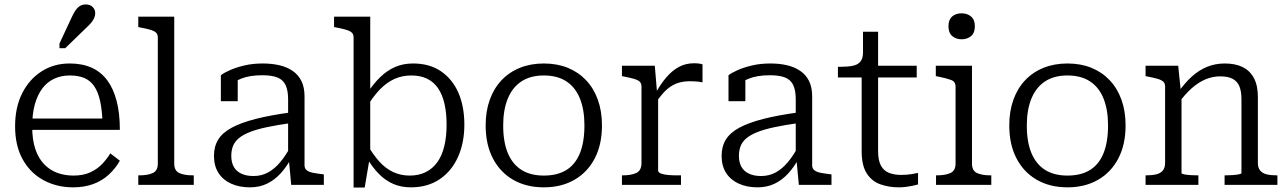

<svg xmlns="http://www.w3.org/2000/svg" viewBox="-20 -833 5804 865"><path d="M125 -263Q125 -204 139 -162Q153 -120 178.5 -93.5Q204 -67 237.5 -54.5Q271 -42 311 -42Q355 -42 386.5 -56.5Q418 -71 440 -94Q462 -117 477 -142L520 -109Q501 -75 471 -47Q441 -19 400.5 -4Q360 11 310 11Q236 11 176.5 -21Q117 -53 82.5 -114.5Q48 -176 48 -264Q48 -349 79.5 -412Q111 -475 166.5 -511Q222 -547 294 -547Q351 -547 393 -528Q435 -509 463 -471.5Q491 -434 505.5 -378Q520 -322 520 -248H105V-299H465L442 -279Q440 -337 431 -378Q422 -419 404.5 -444.5Q387 -470 360 -481.5Q333 -493 294 -493Q256 -493 224.5 -478.5Q193 -464 171 -435Q149 -406 137 -363Q125 -320 125 -263ZM304 -757Q312 -775 321 -787.5Q330 -800 341 -806.5Q352 -813 366 -813Q386 -813 397.5 -801.5Q409 -790 409 -774Q409 -763 404.5 -752.5Q400 -742 392 -732Q384 -722 373 -712L274 -616H248V-637Z M765 -758V-96Q765 -64 787.5 -53.5Q810 -43 849 -43H853V0H603V-43H607Q646 -43 668.5 -53.5Q691 -64 691 -96V-664Q691 -679 682.5 -686.5Q674 -694 657 -699Q640 -704 613 -709L603 -711V-758Z M1293 -327V-279Q1229 -270 1182 -260Q1135 -250 1104 -237.5Q1073 -225 1055 -209.5Q1037 -194 1029.5 -174.5Q1022 -155 1022 -131Q1022 -101 1033.5 -81Q1045 -61 1067.5 -50.5Q1090 -40 1122 -40Q1158 -40 1187.5 -56Q1217 -72 1242.5 -102.5Q1268 -133 1291 -176L1292 -120Q1271 -81 1244 -51.5Q1217 -22 1183 -5.5Q1149 11 1106 11Q1058 11 1021.5 -5.5Q985 -22 964.5 -53.5Q944 -85 944 -131Q944 -173 963 -204Q982 -235 1023.5 -257.5Q1065 -280 1131 -297Q1197 -314 1293 -327ZM1292 0 1281 -117 1278 -122V-386Q1278 -426 1266.5 -450Q1255 -474 1229.5 -484Q1204 -494 1162 -494Q1104 -494 1066 -478.5Q1028 -463 1008 -444Q1006 -451 1009 -459Q1012 -467 1018 -473.5Q1024 -480 1032.5 -484.5Q1041 -489 1051 -490V-377H975V-494Q989 -505 1016 -517Q1043 -529 1080.5 -538Q1118 -547 1164 -547Q1205 -547 1239 -539Q1273 -531 1298.5 -513.5Q1324 -496 1338 -468Q1352 -440 1352 -398V-88Q1352 -74 1362 -66Q1372 -58 1390 -54.5Q1408 -51 1434 -48L1439 -47V0Z M1831 11Q1787 11 1751.5 -4.5Q1716 -20 1687 -49.5Q1658 -79 1633 -121L1636 -180Q1661 -136 1689 -105Q1717 -74 1751 -58Q1785 -42 1826 -42Q1867 -42 1898 -57.5Q1929 -73 1950 -102Q1971 -131 1981.5 -174Q1992 -217 1992 -271Q1992 -324 1982.5 -365.5Q1973 -407 1953.5 -435.5Q1934 -464 1904 -478.5Q1874 -493 1833 -493Q1792 -493 1757.5 -477.5Q1723 -462 1693 -431.5Q1663 -401 1635 -355L1633 -411Q1661 -454 1692 -484.5Q1723 -515 1759.5 -531Q1796 -547 1841 -547Q1915 -547 1966.5 -512Q2018 -477 2045 -415.5Q2072 -354 2072 -271Q2072 -189 2043 -125Q2014 -61 1960 -25Q1906 11 1831 11ZM1573 -664Q1573 -679 1564.5 -686.5Q1556 -694 1539 -699Q1522 -704 1496 -709L1485 -711V-758H1648V-125L1645 -118L1623 12H1573Z M2692 -268Q2692 -182 2659.5 -119.5Q2627 -57 2568 -23Q2509 11 2430 11Q2351 11 2292 -23Q2233 -57 2200.5 -119.5Q2168 -182 2168 -268Q2168 -332 2186.5 -383.5Q2205 -435 2239.5 -471.5Q2274 -508 2322.5 -527.5Q2371 -547 2430 -547Q2490 -547 2538 -527.5Q2586 -508 2620.5 -471.5Q2655 -435 2673.5 -383.5Q2692 -332 2692 -268ZM2247 -268Q2247 -193 2268 -143Q2289 -93 2329.5 -67.5Q2370 -42 2430 -42Q2491 -42 2531.5 -67Q2572 -92 2592.5 -142.5Q2613 -193 2613 -268Q2613 -339 2592.5 -389.5Q2572 -440 2531.5 -466.5Q2491 -493 2430 -493Q2370 -493 2329.5 -466.5Q2289 -440 2268 -389.5Q2247 -339 2247 -268Z M3145 -543V-462Q3137 -464 3127.5 -465Q3118 -466 3108 -466.5Q3098 -467 3089 -467Q3062 -467 3040.5 -461Q3019 -455 3000.5 -442.5Q2982 -430 2965 -410.5Q2948 -391 2930 -364V-407Q2955 -453 2981.5 -484Q3008 -515 3038.5 -531.5Q3069 -548 3107 -548Q3119 -548 3130 -546.5Q3141 -545 3145 -543ZM2782 0V-43H2785Q2824 -43 2847 -54Q2870 -65 2870 -99V-443Q2870 -458 2861.5 -465.5Q2853 -473 2835.5 -478Q2818 -483 2792 -488L2782 -490V-537H2930L2941 -406L2945 -410V-65Q2945 -56 2958.5 -51Q2972 -46 2991 -44.5Q3010 -43 3026 -43H3048V0Z M3580 -327V-279Q3516 -270 3469 -260Q3422 -250 3391 -237.5Q3360 -225 3342 -209.5Q3324 -194 3316.5 -174.5Q3309 -155 3309 -131Q3309 -101 3320.5 -81Q3332 -61 3354.5 -50.5Q3377 -40 3409 -40Q3445 -40 3474.5 -56Q3504 -72 3529.5 -102.5Q3555 -133 3578 -176L3579 -120Q3558 -81 3531 -51.5Q3504 -22 3470 -5.5Q3436 11 3393 11Q3345 11 3308.5 -5.5Q3272 -22 3251.5 -53.5Q3231 -85 3231 -131Q3231 -173 3250 -204Q3269 -235 3310.5 -257.5Q3352 -280 3418 -297Q3484 -314 3580 -327ZM3579 0 3568 -117 3565 -122V-386Q3565 -426 3553.5 -450Q3542 -474 3516.5 -484Q3491 -494 3449 -494Q3391 -494 3353 -478.5Q3315 -463 3295 -444Q3293 -451 3296 -459Q3299 -467 3305 -473.5Q3311 -480 3319.5 -484.5Q3328 -489 3338 -490V-377H3262V-494Q3276 -505 3303 -517Q3330 -529 3367.5 -538Q3405 -547 3451 -547Q3492 -547 3526 -539Q3560 -531 3585.5 -513.5Q3611 -496 3625 -468Q3639 -440 3639 -398V-88Q3639 -74 3649 -66Q3659 -58 3677 -54.5Q3695 -51 3721 -48L3726 -47V0Z M3755 -484V-532H3766Q3799 -532 3821.5 -536.5Q3844 -541 3856 -555Q3868 -569 3868 -597L3920 -537H4110V-484ZM3936 -152Q3936 -111 3948.5 -87.5Q3961 -64 3984.5 -54.5Q4008 -45 4040 -45Q4065 -45 4086.5 -48.5Q4108 -52 4116 -54V-2Q4106 1 4091.5 4Q4077 7 4061 9Q4045 11 4029 11Q3985 11 3946.5 -2.5Q3908 -16 3885 -51.5Q3862 -87 3862 -152V-522L3868 -530V-690H3936Z M4312 -656Q4287 -656 4270 -670.5Q4253 -685 4253 -715Q4253 -744 4269.5 -758.5Q4286 -773 4312 -773Q4338 -773 4355 -758.5Q4372 -744 4372 -715Q4372 -685 4355 -670.5Q4338 -656 4312 -656ZM4359 -537V-96Q4359 -64 4381.5 -53.5Q4404 -43 4443 -43H4446V0H4197V-43H4200Q4239 -43 4262 -53.5Q4285 -64 4285 -96V-443Q4285 -465 4265.5 -472.5Q4246 -480 4207 -488L4196 -490V-537Z M5051 -268Q5051 -182 5018.5 -119.5Q4986 -57 4927 -23Q4868 11 4789 11Q4710 11 4651 -23Q4592 -57 4559.5 -119.5Q4527 -182 4527 -268Q4527 -332 4545.5 -383.5Q4564 -435 4598.5 -471.5Q4633 -508 4681.5 -527.5Q4730 -547 4789 -547Q4849 -547 4897 -527.5Q4945 -508 4979.5 -471.5Q5014 -435 5032.5 -383.5Q5051 -332 5051 -268ZM4606 -268Q4606 -193 4627 -143Q4648 -93 4688.5 -67.5Q4729 -42 4789 -42Q4850 -42 4890.5 -67Q4931 -92 4951.5 -142.5Q4972 -193 4972 -268Q4972 -339 4951.5 -389.5Q4931 -440 4890.5 -466.5Q4850 -493 4789 -493Q4729 -493 4688.5 -466.5Q4648 -440 4627 -389.5Q4606 -339 4606 -268Z M5141 0V-43H5144Q5170 -43 5189 -47.5Q5208 -52 5218.5 -64.5Q5229 -77 5229 -99V-443Q5229 -458 5220.5 -465.5Q5212 -473 5194.5 -478Q5177 -483 5151 -488L5141 -490V-537H5288L5300 -420L5303 -415V-53Q5303 -50 5315 -47.5Q5327 -45 5344 -44Q5361 -43 5375 -43H5379V0ZM5735 0H5497V-43H5500Q5514 -43 5531 -44Q5548 -45 5560.5 -47.5Q5573 -50 5573 -53V-385Q5573 -421 5564 -443.5Q5555 -466 5534 -477.5Q5513 -489 5477 -489Q5443 -489 5411 -475.5Q5379 -462 5349 -435.5Q5319 -409 5290 -369L5288 -417Q5318 -460 5350.5 -489Q5383 -518 5419.5 -532.5Q5456 -547 5498 -547Q5546 -547 5579 -530.5Q5612 -514 5629.5 -480.5Q5647 -447 5647 -396V-99Q5647 -77 5657.5 -64.5Q5668 -52 5687 -47.5Q5706 -43 5732 -43H5735Z"/></svg>

Font: Roboto Serif 20pt Light
Style: Regular
Weight: 300
Version: Version 1.008